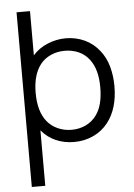

<svg xmlns="http://www.w3.org/2000/svg" viewBox="-64 -797 762 1095"><g transform="rotate(-5 317.0 -250.0)"><path d="M592.5 -282.5Q592.5 -153.5 531 -75Q496.5 -31 446 -7.8Q395.5 15.5 336.5 15.5Q279 15.5 231 -5.8Q183 -27 150 -67.5V250H73V-750H150V-497Q167 -516.5 188.5 -531.5Q210 -546.5 234.5 -556.8Q259 -567 285.5 -572.5Q312 -578 339.5 -578Q368 -578 395.5 -572Q423 -566 447.5 -554.5Q472 -543 493.2 -526Q514.5 -509 531 -487.5Q563.5 -447 578 -393.8Q592.5 -340.5 592.5 -282.5ZM511.5 -282.5Q511.5 -384 469 -440.5Q445 -474 408 -490.8Q371 -507.5 327 -507.5Q284.5 -507.5 248 -491.2Q211.5 -475 187.5 -445Q141.5 -386 141.5 -282.5Q141.5 -176.5 187.5 -119Q211.5 -88.5 248.5 -71.8Q285.5 -55 328 -55Q371.5 -55 408.8 -72.5Q446 -90 470 -123Q511.5 -178 511.5 -282.5Z"/></g></svg>

Font: Russisch Sans
Style: Regular
Weight: 400
Designer: Michael Sharanda (font) & Cristiano Sobral (main changes)
Foundry: Michael Sharanda
Version: Version 2.00;October 25, 2020;FontCreator 13.0.0.2681 64-bit